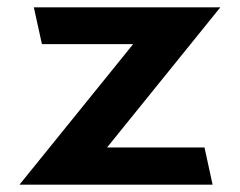

<svg xmlns="http://www.w3.org/2000/svg" viewBox="-20 -502 652 522"><path d="M558 0 536 -101H271L579 -482H72L94 -382H342L33 0Z"/></svg>

Font: Bluebird
Style: Ext
Weight: 400
Designer: Jasper
Foundry: Cannot Into Space Fonts
Version: Version 0.98